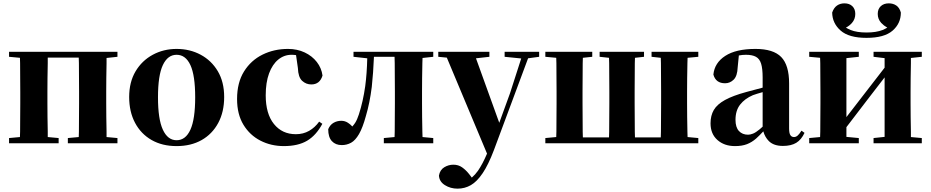

<svg xmlns="http://www.w3.org/2000/svg" viewBox="-20 -855 5557 1146"><path d="M34 0V-31L99 -37Q99 -51 100 -69Q100 -111 100.5 -157Q101 -203 101 -238V-308Q101 -343 100.5 -389Q100 -435 100 -478Q99 -495 99 -510L34 -516V-546H681V-516L616 -509Q616 -495 616 -478Q615 -435 614.5 -389Q614 -343 614 -308V-238Q614 -203 614.5 -157Q615 -111 616 -69Q616 -51 616 -37L681 -31V0H385V-31L450 -37Q450 -51 451 -69Q451 -111 451.5 -157Q452 -203 452 -238V-308Q452 -343 451.5 -389Q451 -435 451 -478Q450 -496 450 -511H265Q265 -496 265 -478Q264 -435 263.5 -389Q263 -343 263 -308V-238Q263 -203 263.5 -157Q264 -111 265 -69Q265 -51 265 -37L330 -31V0Z M1034 17Q948 17 884.5 -19.5Q821 -56 786 -122Q751 -188 751 -276Q751 -365 789 -429Q827 -493 891.5 -528Q956 -563 1034 -563Q1113 -563 1177.5 -528.5Q1242 -494 1280 -430Q1318 -366 1318 -276Q1318 -187 1282.5 -121Q1247 -55 1183.5 -19Q1120 17 1034 17ZM1034 -18Q1088 -18 1116.5 -81Q1145 -144 1145 -274Q1145 -405 1116.5 -466.5Q1088 -528 1034 -528Q981 -528 952 -466.5Q923 -405 923 -274Q923 -144 952 -81Q981 -18 1034 -18Z M1674 17Q1598 17 1534.5 -15.5Q1471 -48 1433 -110.5Q1395 -173 1395 -264Q1395 -362 1436.5 -428.5Q1478 -495 1547 -529Q1616 -563 1699 -563Q1754 -563 1798.5 -542Q1843 -521 1871 -485Q1899 -449 1905 -404Q1889 -351 1838 -351Q1807 -351 1783.5 -372.5Q1760 -394 1758 -449L1747 -526Q1734 -528 1720 -528Q1676 -528 1641 -499.5Q1606 -471 1586 -417Q1566 -363 1566 -286Q1566 -176 1615 -115Q1664 -54 1746 -54Q1790 -54 1825 -74Q1860 -94 1885 -129L1904 -116Q1867 -47 1813 -15Q1759 17 1674 17Z M2020 11Q1983 11 1961 -12.5Q1939 -36 1939 -84Q1950 -110 1971 -122Q1992 -134 2017 -134Q2039 -134 2057 -122Q2070 -114 2083 -100Q2092 -110 2100 -122Q2112 -141 2122 -172Q2147 -249 2160 -341Q2170 -417 2172 -507L2090 -516V-546H2566V-516L2502 -509Q2501 -495 2501 -478Q2500 -435 2499.5 -389Q2499 -343 2499 -308V-238Q2499 -203 2499.5 -157Q2500 -111 2501 -69Q2501 -51 2502 -37L2566 -31V0H2271V-31L2335 -37Q2335 -51 2336 -69Q2336 -111 2336.5 -157Q2337 -203 2337 -238V-308Q2337 -343 2336.5 -389Q2336 -435 2336 -478Q2335 -499 2335 -516H2212Q2208 -419 2199 -336Q2187 -240 2164 -163Q2145 -93 2123 -55Q2101 -17 2075.5 -3Q2050 11 2020 11Z M2711 271Q2669 271 2635.5 250Q2602 229 2600 193Q2606 159 2631.5 143.5Q2657 128 2686 128Q2716 128 2738.5 144Q2761 160 2780 184L2796 205Q2817 187 2833 164Q2860 125 2887 62L2647 -511L2596 -516V-546H2901V-516L2821 -507L2960 -122L3024 -298L3091 -506L2992 -516V-546H3198V-516L3132 -507L2928 41Q2895 128 2861 178.5Q2827 229 2790.5 250Q2754 271 2711 271Z M3235 -516V-546H3515V-516L3459 -510Q3459 -495 3458 -478Q3458 -435 3457.5 -389Q3457 -343 3457 -308V-238Q3457 -203 3457.5 -157Q3458 -111 3458 -69Q3459 -50 3459 -35H3615Q3615 -50 3616 -69Q3616 -111 3616.5 -157Q3617 -203 3617 -238V-308Q3617 -343 3616.5 -389Q3616 -435 3616 -478Q3615 -495 3615 -510L3559 -516V-546H3824V-516L3770 -510Q3770 -495 3769 -478Q3769 -435 3768.5 -389Q3768 -343 3768 -308V-238Q3768 -203 3768.5 -157Q3769 -111 3769 -69Q3770 -50 3770 -35H3924Q3924 -50 3925 -69Q3925 -111 3925.5 -157Q3926 -203 3926 -238V-308Q3926 -343 3925.5 -389Q3925 -435 3925 -478Q3924 -495 3924 -510L3869 -516V-546H4148V-516L4084 -510Q4083 -495 4083 -478Q4082 -435 4081.5 -389Q4081 -343 4081 -308V-238Q4081 -203 4081.5 -157Q4082 -111 4083 -69Q4083 -51 4084 -37L4148 -31V0H3235V-31L3300 -37Q3300 -51 3301 -69Q3301 -111 3301.5 -157Q3302 -203 3302 -238V-308Q3302 -343 3301.5 -389Q3301 -435 3301 -478Q3300 -495 3300 -510Z M4367 17Q4303 17 4262 -19.5Q4221 -56 4221 -119Q4221 -165 4240.5 -198.5Q4260 -232 4307 -258Q4354 -284 4435 -306Q4473 -317 4525 -330Q4528 -331 4532 -332V-393Q4532 -445 4523 -474.5Q4514 -504 4492 -516Q4470 -528 4432 -528Q4412 -528 4390 -524L4383 -453Q4381 -401 4359 -379.5Q4337 -358 4308 -358Q4252 -358 4238 -410Q4245 -480 4309 -521.5Q4373 -563 4489 -563Q4596 -563 4643 -514.5Q4690 -466 4690 -357V-88Q4690 -60 4697.5 -48.5Q4705 -37 4719 -37Q4730 -37 4740 -45Q4750 -53 4764 -75L4782 -62Q4763 -21 4732.5 -2.5Q4702 16 4653 16Q4598 16 4569 -13Q4546 -36 4536 -71Q4513 -46 4493 -28Q4468 -6 4438.5 5.5Q4409 17 4367 17ZM4532 -305Q4496 -295 4474 -287Q4425 -266 4397.5 -230.5Q4370 -195 4370 -140Q4370 -95 4390.5 -73Q4411 -51 4445 -51Q4458 -51 4474.5 -57.5Q4491 -64 4514 -83Q4522 -90 4532 -99ZM4330 -509Q4324 -507 4318 -505Z M4810 0V-31L4875 -37Q4875 -51 4876 -69Q4876 -111 4876.5 -157Q4877 -203 4877 -238V-308Q4877 -343 4876.5 -389Q4876 -435 4876 -478Q4875 -495 4875 -510L4810 -516V-546H5106V-516L5032 -508V-156L5127 -279L5260 -451V-508L5194 -516V-546H5482V-516L5417 -509Q5417 -495 5417 -478Q5416 -435 5415.5 -389Q5415 -343 5415 -308V-238Q5415 -203 5415.5 -157Q5416 -111 5417 -69Q5417 -51 5417 -37L5482 -31V0H5194V-31L5260 -38V-393L5159 -262L5032 -96V-38L5106 -31V0ZM5152 -629Q5047 -629 4997.5 -672.5Q4948 -716 4947 -780Q4957 -809 4976 -822Q4995 -835 5020 -835Q5050 -835 5067.5 -818Q5085 -801 5085 -772Q5085 -741 5065 -718Q5050 -701 5029 -690Q5043 -682 5057 -676Q5094 -661 5152 -661Q5210 -661 5248 -676Q5262 -682 5276 -690Q5255 -702 5240 -718Q5219 -741 5219 -772Q5219 -801 5237 -818Q5255 -835 5285 -835Q5311 -835 5330 -822Q5349 -809 5357 -780Q5357 -715 5307.5 -672Q5258 -629 5152 -629Z"/></svg>

Font: Early Summer Mincho Heavy
Style: Regular
Weight: 900
Designer: GuiWonder
Version: Version 1.002